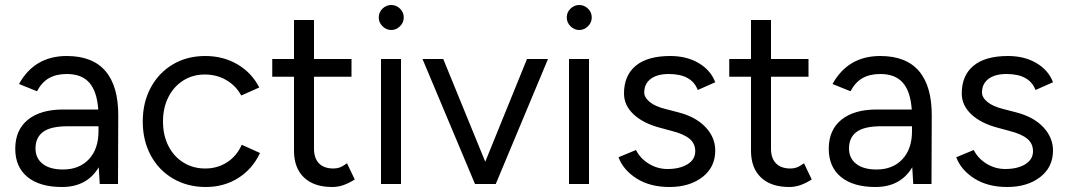

<svg xmlns="http://www.w3.org/2000/svg" viewBox="-20 -736 4270 768"><path d="M375 -67Q328 12 228 12Q139 12 90 -28Q41 -68 41 -141Q41 -216 91.5 -257Q142 -298 233 -298H373Q368 -370 337.5 -405Q307 -440 247 -440Q205 -440 176 -423.5Q147 -407 128 -371L56 -400Q118 -512 247 -512Q351 -512 402.5 -451Q454 -390 453 -271L452 0H379ZM232 -58Q297 -58 335.5 -99Q374 -140 374 -211V-231H251Q183 -231 152.5 -208.5Q122 -186 122 -142Q122 -103 151 -80.5Q180 -58 232 -58Z M551 -250Q551 -326 583 -385.5Q615 -445 671.5 -478.5Q728 -512 801 -512Q873 -512 930 -478.5Q987 -445 1017 -386L945 -354Q924 -393 885.5 -415.5Q847 -438 799 -438Q751 -438 713 -414Q675 -390 653.5 -347.5Q632 -305 632 -250Q632 -195 653.5 -152.5Q675 -110 713.5 -86Q752 -62 801 -62Q850 -62 888.5 -87Q927 -112 947 -157L1020 -124Q990 -60 933 -24Q876 12 803 12Q730 12 672.5 -21.5Q615 -55 583 -114.5Q551 -174 551 -250Z M1156 -133V-429H1069V-500H1156V-656H1236V-500H1386V-429H1236V-141Q1236 -103 1256 -82.5Q1276 -62 1314 -62Q1327 -62 1338.5 -66Q1350 -70 1368 -83L1399 -18Q1373 -2 1352 5Q1331 12 1309 12Q1236 12 1196 -26Q1156 -64 1156 -133Z M1504 -500H1584V0H1504ZM1495 -666Q1495 -687 1510 -701.5Q1525 -716 1545 -716Q1565 -716 1580 -701.5Q1595 -687 1595 -666Q1595 -646 1580 -631Q1565 -616 1545 -616Q1525 -616 1510 -631Q1495 -646 1495 -666Z M1670 -500H1753L1921 -89L2088 -500H2172L1963 0H1880Z M2256 -500H2336V0H2256ZM2247 -666Q2247 -687 2262 -701.5Q2277 -716 2297 -716Q2317 -716 2332 -701.5Q2347 -687 2347 -666Q2347 -646 2332 -631Q2317 -616 2297 -616Q2277 -616 2262 -631Q2247 -646 2247 -666Z M2454 -107 2524 -136Q2541 -102 2575.5 -81Q2610 -60 2650 -60Q2699 -60 2730 -79Q2761 -98 2761 -131Q2761 -162 2738 -181Q2715 -200 2668 -212L2620 -225Q2552 -243 2514 -279Q2476 -315 2476 -362Q2476 -434 2523 -473Q2570 -512 2661 -512Q2727 -512 2775 -483.5Q2823 -455 2841 -407L2771 -376Q2747 -440 2655 -440Q2609 -440 2583 -420.5Q2557 -401 2557 -366Q2557 -346 2579 -328Q2601 -310 2642 -300L2692 -287Q2763 -269 2802 -227.5Q2841 -186 2841 -134Q2841 -67 2789.5 -27.5Q2738 12 2658 12Q2580 12 2526.5 -22Q2473 -56 2454 -107Z M2984 -133V-429H2897V-500H2984V-656H3064V-500H3214V-429H3064V-141Q3064 -103 3084 -82.5Q3104 -62 3142 -62Q3155 -62 3166.5 -66Q3178 -70 3196 -83L3227 -18Q3201 -2 3180 5Q3159 12 3137 12Q3064 12 3024 -26Q2984 -64 2984 -133Z M3629 -67Q3582 12 3482 12Q3393 12 3344 -28Q3295 -68 3295 -141Q3295 -216 3345.5 -257Q3396 -298 3487 -298H3627Q3622 -370 3591.5 -405Q3561 -440 3501 -440Q3459 -440 3430 -423.5Q3401 -407 3382 -371L3310 -400Q3372 -512 3501 -512Q3605 -512 3656.5 -451Q3708 -390 3707 -271L3706 0H3633ZM3486 -58Q3551 -58 3589.5 -99Q3628 -140 3628 -211V-231H3505Q3437 -231 3406.5 -208.5Q3376 -186 3376 -142Q3376 -103 3405 -80.5Q3434 -58 3486 -58Z M3805 -107 3875 -136Q3892 -102 3926.5 -81Q3961 -60 4001 -60Q4050 -60 4081 -79Q4112 -98 4112 -131Q4112 -162 4089 -181Q4066 -200 4019 -212L3971 -225Q3903 -243 3865 -279Q3827 -315 3827 -362Q3827 -434 3874 -473Q3921 -512 4012 -512Q4078 -512 4126 -483.5Q4174 -455 4192 -407L4122 -376Q4098 -440 4006 -440Q3960 -440 3934 -420.5Q3908 -401 3908 -366Q3908 -346 3930 -328Q3952 -310 3993 -300L4043 -287Q4114 -269 4153 -227.5Q4192 -186 4192 -134Q4192 -67 4140.5 -27.5Q4089 12 4009 12Q3931 12 3877.5 -22Q3824 -56 3805 -107Z"/></svg>

Font: Oak Sans
Style: Regular
Weight: 400
Designer: Erik Kennedy, Walven
Foundry: Erik Kennedy, Walven
Version: Version 1.000